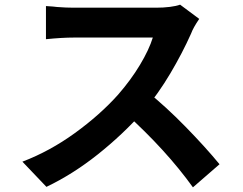

<svg xmlns="http://www.w3.org/2000/svg" viewBox="-20 -759 1040 823"><path d="M799 -615Q762 -532 710.5 -445Q659 -358 597 -284Q506 -182 399 -97Q292 -12 179 42L76 -66Q194 -111 301.5 -189Q409 -267 486 -353Q541 -416 580 -481Q619 -546 635 -598H599H539H466H394H333H296Q247 -598 177 -591V-733Q195 -732 206.5 -731Q218 -730 225 -729Q264 -726 296 -726H337H401H476H550H611H649Q681 -726 708.5 -729.5Q736 -733 752 -739L834 -678Q808 -640 799 -615ZM921 -55 807 44Q692 -116 516 -275L610 -367Q691 -302 775.5 -215.5Q860 -129 921 -55Z"/></svg>

Font: Merged Yaku Han JP
Style: Bold
Weight: 700
Designer: Ryoko NISHIZUKA 西塚涼子 (kana, bopomofo & ideographs); Paul D. Hunt (Latin, Greek & Cyrillic); Sandoll Communications 산돌커뮤니
Foundry: Adobe
Version: Version 2.004